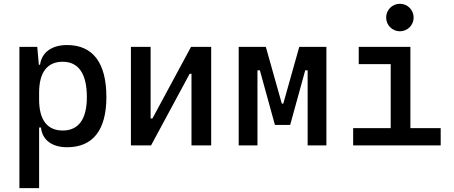

<svg xmlns="http://www.w3.org/2000/svg" viewBox="-20 -764 2384 1009"><path d="M82 224.6H185.5V-93.8H195.3C201.7 -28.8 252.9 9.8 332.5 9.8C468.3 9.8 539.1 -80.6 539.1 -253.9C539.1 -433.6 468.3 -527.3 332.5 -527.3C252 -527.3 199.2 -488.8 190.4 -423.8H184.1L175.8 -517.6H82ZM185.5 -241.2V-276.4C185.5 -383.3 228 -439.5 309.6 -439.5C393.1 -439.5 436.5 -376 436.5 -253.9C436.5 -138.2 393.1 -78.1 309.6 -78.1C228 -78.1 185.5 -134.3 185.5 -241.2Z M668 0H773.9L976.6 -376H986.3V0H1089.8V-517.6H983.9L781.2 -141.6H771.5V-517.6H668Z M1234.4 0H1333V-394.5H1345.7L1424.8 -107.4H1504.9L1584 -394.5H1596.7V0H1695.3V-517.6H1552.7L1468.8 -219.7H1460.9L1377 -517.6H1234.4Z M1835.9 0H2295.9V-90.8H2136.7V-517.6H1865.2V-426.8H2033.2V-90.8H1835.9ZM2081.5 -599.6C2121.6 -599.6 2153.8 -631.8 2153.8 -671.9C2153.8 -711.9 2121.6 -744.1 2081.5 -744.1C2041.5 -744.1 2009.3 -711.9 2009.3 -671.9C2009.3 -631.8 2041.5 -599.6 2081.5 -599.6Z"/></svg>

Font: Cascadia Mono NF
Style: Regular
Weight: 400
Monospace: yes
Designer: Aaron Bell
Foundry: Saja Typeworks
Version: Version 2404.023